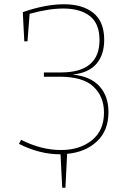

<svg xmlns="http://www.w3.org/2000/svg" viewBox="-20 -718 612 901"><path d="M295 4 287 163H272L264 6H262Q165 6 69 -43L79 -62Q173 -14 266 -14Q354 -14 411 -59.5Q468 -105 468 -190Q468 -265 418.5 -311.5Q369 -358 260 -358H186V-378H265Q447 -378 447 -530Q447 -607 402 -642.5Q357 -678 277 -678Q207 -678 119 -653L109 -524H94L87 -661Q193 -698 280 -698Q368 -698 418.5 -657Q469 -616 469 -531Q469 -461 432.5 -418.5Q396 -376 321 -368Q404 -360 446.5 -313.5Q489 -267 489 -192Q489 -105 435 -54.5Q381 -4 295 4Z"/></svg>

Font: Bitter Pro Thin
Style: Regular
Weight: 250
Designer: Sol Matas, and Bitter project Authors
Foundry: Sol Matas
Version: Version 1.010